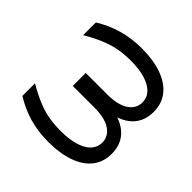

<svg xmlns="http://www.w3.org/2000/svg" viewBox="-106 -780 1024 1024"><g transform="rotate(-45 406.0 -268.0)"><path d="M128.9 -545.9H223.6Q189.5 -486.8 171.4 -440.9Q153.3 -395 147 -354.2Q140.6 -313.5 140.6 -269.5Q140.6 -206.1 154.3 -160.9Q168 -115.7 193.4 -92Q218.8 -68.4 253.9 -68.4Q300.3 -68.4 328.4 -109.6Q356.4 -150.9 356.4 -230.5V-393.6H422.9V-230.5Q423.3 -153.3 402.8 -99.6Q382.3 -45.9 343 -18.1Q303.7 9.8 247.1 9.8Q186 9.8 142.3 -24.2Q98.6 -58.1 75.7 -122.3Q52.7 -186.5 52.7 -277.3Q52.7 -351.1 71.5 -417.7Q90.3 -484.4 128.9 -545.9ZM586.9 -545.9H682.6Q721.2 -484.4 739.7 -417.7Q758.3 -351.1 758.8 -277.3Q758.8 -186.5 735.6 -122.3Q712.4 -58.1 668.9 -24.2Q625.5 9.8 563.5 9.8Q507.3 9.8 468 -18.1Q428.7 -45.9 408.2 -99.6Q387.7 -153.3 387.7 -230.5V-393.6H454.1V-230.5Q454.6 -150.9 482.7 -109.6Q510.7 -68.4 556.6 -68.4Q592.3 -68.4 617.7 -92Q643.1 -115.7 657 -160.9Q670.9 -206.1 670.9 -269.5Q670.9 -313.5 664.3 -354.2Q657.7 -395 639.6 -440.9Q621.6 -486.8 586.9 -545.9Z"/></g></svg>

Font: Inter V
Style: 
Weight: 400
Designer: Rasmus Andersson
Foundry: rsms
Version: Version 4.000;git-a3f224843